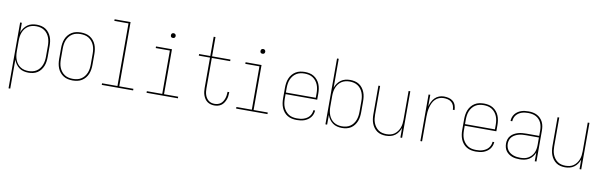

<svg xmlns="http://www.w3.org/2000/svg" viewBox="-56 -1315 6613 2111"><g transform="rotate(10 3250.0 -260.0)"><path d="M72 215V-520H91V-412Q100 -438 116 -460.5Q132 -483 154 -499Q176 -515 203 -521.5Q230 -528 257 -528Q283 -528 309 -522Q335 -516 356.5 -502Q378 -488 394 -467Q410 -446 419.5 -422Q429 -398 432.5 -372Q436 -346 436 -320V-200Q436 -174 432.5 -148Q429 -122 419.5 -98Q410 -74 394 -53Q378 -32 356.5 -18Q335 -4 309 2Q283 8 257 8Q230 8 203 1.5Q176 -5 154 -21Q132 -37 116 -59.5Q100 -82 91 -108V215ZM254 -10Q278 -10 301 -15.5Q324 -21 344 -34Q364 -47 378.5 -66Q393 -85 401.5 -107Q410 -129 413.5 -152.5Q417 -176 417 -200V-320Q417 -344 413.5 -367.5Q410 -391 401.5 -413Q393 -435 378.5 -454Q364 -473 344 -486Q324 -499 301 -504.5Q278 -510 254 -510Q230 -510 207 -504.5Q184 -499 164 -486Q144 -473 129.5 -454Q115 -435 106.5 -413Q98 -391 94.5 -367.5Q91 -344 91 -320V-200Q91 -176 94.5 -152.5Q98 -129 106.5 -107Q115 -85 129.5 -66Q144 -47 164 -34Q184 -21 207 -15.5Q230 -10 254 -10Z M750 8Q724 8 697.5 2.5Q671 -3 648.5 -17Q626 -31 609 -51.5Q592 -72 582 -96.5Q572 -121 568 -147.5Q564 -174 564 -200V-320Q564 -346 568 -372.5Q572 -399 582 -423.5Q592 -448 609 -468.5Q626 -489 648.5 -503Q671 -517 697.5 -522.5Q724 -528 750 -528Q776 -528 802.5 -522.5Q829 -517 851.5 -503Q874 -489 891 -468.5Q908 -448 918 -423.5Q928 -399 932 -372.5Q936 -346 936 -320V-200Q936 -174 932 -147.5Q928 -121 918 -96.5Q908 -72 891 -51.5Q874 -31 851.5 -17Q829 -3 802.5 2.5Q776 8 750 8ZM750 -10Q774 -10 797.5 -15Q821 -20 841.5 -33Q862 -46 877 -65Q892 -84 901 -106Q910 -128 913.5 -152Q917 -176 917 -200V-320Q917 -344 913.5 -368Q910 -392 901 -414Q892 -436 877 -455Q862 -474 841.5 -487Q821 -500 797.5 -505Q774 -510 750 -510Q726 -510 702.5 -505Q679 -500 658.5 -487Q638 -474 623 -455Q608 -436 599 -414Q590 -392 586.5 -368Q583 -344 583 -320V-200Q583 -176 586.5 -152Q590 -128 599 -106Q608 -84 623 -65Q638 -46 658.5 -33Q679 -20 702.5 -15Q726 -10 750 -10Z M1075 0V-18H1247V-717H1089V-735H1267V-18H1425V0Z M1575 0V-18H1747V-502H1589V-520H1767V-18H1925V0ZM1755 -644Q1750 -644 1744.5 -645.5Q1739 -647 1735.5 -650.5Q1732 -654 1730.5 -659.5Q1729 -665 1729 -670Q1729 -675 1730.5 -680.5Q1732 -686 1735.5 -689.5Q1739 -693 1744.5 -695Q1750 -697 1755 -697Q1760 -697 1765.5 -695Q1771 -693 1774.5 -689.5Q1778 -686 1780 -680.5Q1782 -675 1782 -670Q1782 -665 1780 -659.5Q1778 -654 1774.5 -650.5Q1771 -647 1765.5 -645.5Q1760 -644 1755 -644Z M2332 8Q2311 8 2291 2.5Q2271 -3 2254 -15Q2237 -27 2225.5 -44.5Q2214 -62 2207 -81.5Q2200 -101 2197.5 -121.5Q2195 -142 2195 -163V-502H2070V-520H2195V-735H2215V-520H2420V-502H2215V-163Q2215 -145 2217 -127Q2219 -109 2224.5 -91.5Q2230 -74 2240 -58.5Q2250 -43 2264 -31.5Q2278 -20 2296 -15Q2314 -10 2332 -10Q2350 -10 2367.5 -15Q2385 -20 2399 -30.5Q2413 -41 2422.5 -56Q2432 -71 2438 -87.5Q2444 -104 2447 -122Q2450 -140 2450 -157V-165H2469V-156Q2469 -136 2466 -116Q2463 -96 2455.5 -77.5Q2448 -59 2436.5 -42Q2425 -25 2408.5 -13.5Q2392 -2 2372 3Q2352 8 2332 8Z M2575 0V-18H2747V-502H2589V-520H2767V-18H2925V0ZM2755 -644Q2750 -644 2744.5 -645.5Q2739 -647 2735.5 -650.5Q2732 -654 2730.5 -659.5Q2729 -665 2729 -670Q2729 -675 2730.5 -680.5Q2732 -686 2735.5 -689.5Q2739 -693 2744.5 -695Q2750 -697 2755 -697Q2760 -697 2765.5 -695Q2771 -693 2774.5 -689.5Q2778 -686 2780 -680.5Q2782 -675 2782 -670Q2782 -665 2780 -659.5Q2778 -654 2774.5 -650.5Q2771 -647 2765.5 -645.5Q2760 -644 2755 -644Z M3251 8Q3224 8 3198 2.5Q3172 -3 3149 -16.5Q3126 -30 3109 -51Q3092 -72 3082 -96.5Q3072 -121 3068 -147.5Q3064 -174 3064 -200V-320Q3064 -346 3068 -372.5Q3072 -399 3082 -423.5Q3092 -448 3109 -468.5Q3126 -489 3148.5 -503Q3171 -517 3197.5 -522.5Q3224 -528 3250 -528Q3276 -528 3302.5 -522.5Q3329 -517 3351.5 -503Q3374 -489 3391 -468.5Q3408 -448 3418 -423.5Q3428 -399 3432 -372.5Q3436 -346 3436 -320V-251H3083V-200Q3083 -176 3086.5 -152Q3090 -128 3099 -106Q3108 -84 3123.5 -65Q3139 -46 3159 -33Q3179 -20 3203 -15Q3227 -10 3251 -10Q3270 -10 3288.5 -12Q3307 -14 3325 -20Q3343 -26 3359.5 -36Q3376 -46 3388 -60.5Q3400 -75 3407 -93Q3414 -111 3415 -130H3434Q3433 -109 3425.5 -88.5Q3418 -68 3404.5 -51.5Q3391 -35 3373 -23Q3355 -11 3335 -4Q3315 3 3293.5 5.5Q3272 8 3251 8ZM3083 -269H3417V-320Q3417 -344 3413.5 -368Q3410 -392 3401 -414Q3392 -436 3377 -455Q3362 -474 3341.5 -487Q3321 -500 3297.5 -505Q3274 -510 3250 -510Q3226 -510 3202.5 -505Q3179 -500 3158.5 -487Q3138 -474 3123 -455Q3108 -436 3099 -414Q3090 -392 3086.5 -368Q3083 -344 3083 -320Z M3757 8Q3730 8 3703 1.5Q3676 -5 3654 -21Q3632 -37 3616 -59.5Q3600 -82 3591 -108V0H3572V-735H3591V-412Q3600 -438 3616 -460.5Q3632 -483 3654 -499Q3676 -515 3703 -521.5Q3730 -528 3757 -528Q3783 -528 3809 -522Q3835 -516 3856.5 -502Q3878 -488 3894 -467Q3910 -446 3919.5 -422Q3929 -398 3932.5 -372Q3936 -346 3936 -320V-200Q3936 -174 3932.5 -148Q3929 -122 3919.5 -98Q3910 -74 3894 -53Q3878 -32 3856.5 -18Q3835 -4 3809 2Q3783 8 3757 8ZM3754 -10Q3778 -10 3801 -15.5Q3824 -21 3844 -34Q3864 -47 3878.5 -66Q3893 -85 3901.5 -107Q3910 -129 3913.5 -152.5Q3917 -176 3917 -200V-320Q3917 -344 3913.5 -367.5Q3910 -391 3901.5 -413Q3893 -435 3878.5 -454Q3864 -473 3844 -486Q3824 -499 3801 -504.5Q3778 -510 3754 -510Q3730 -510 3707 -504.5Q3684 -499 3664 -486Q3644 -473 3629.5 -454Q3615 -435 3606.5 -413Q3598 -391 3594.5 -367.5Q3591 -344 3591 -320V-200Q3591 -176 3594.5 -152.5Q3598 -129 3606.5 -107Q3615 -85 3629.5 -66Q3644 -47 3664 -34Q3684 -21 3707 -15.5Q3730 -10 3754 -10Z M4247 8Q4221 8 4195.5 2Q4170 -4 4149 -18.5Q4128 -33 4112.5 -54Q4097 -75 4088 -99Q4079 -123 4075.5 -148.5Q4072 -174 4072 -200V-520H4091V-200Q4091 -177 4094 -153.5Q4097 -130 4105.5 -108Q4114 -86 4128 -67Q4142 -48 4161 -34.5Q4180 -21 4203.5 -15.5Q4227 -10 4250 -10Q4273 -10 4296.5 -15.5Q4320 -21 4339 -34.5Q4358 -48 4372 -67Q4386 -86 4394.5 -108Q4403 -130 4406 -153.5Q4409 -177 4409 -200V-520H4428V0H4409V-107Q4400 -82 4385 -59.5Q4370 -37 4348 -21Q4326 -5 4300 1.5Q4274 8 4247 8Z M4632 0V-520H4651V-391Q4659 -418 4671 -443Q4683 -468 4703 -488Q4723 -508 4749.5 -518Q4776 -528 4803 -528Q4830 -528 4857 -521.5Q4884 -515 4904.5 -497.5Q4925 -480 4934 -454Q4943 -428 4943 -401H4924Q4924 -424 4916 -446.5Q4908 -469 4890.5 -484Q4873 -499 4850 -504.5Q4827 -510 4803 -510Q4777 -510 4752.5 -500.5Q4728 -491 4709.5 -472Q4691 -453 4680 -429Q4669 -405 4662.5 -379.5Q4656 -354 4653.5 -328Q4651 -302 4651 -276V0Z M5251 8Q5224 8 5198 2.5Q5172 -3 5149 -16.5Q5126 -30 5109 -51Q5092 -72 5082 -96.5Q5072 -121 5068 -147.5Q5064 -174 5064 -200V-320Q5064 -346 5068 -372.5Q5072 -399 5082 -423.5Q5092 -448 5109 -468.5Q5126 -489 5148.5 -503Q5171 -517 5197.5 -522.5Q5224 -528 5250 -528Q5276 -528 5302.5 -522.5Q5329 -517 5351.5 -503Q5374 -489 5391 -468.5Q5408 -448 5418 -423.5Q5428 -399 5432 -372.5Q5436 -346 5436 -320V-251H5083V-200Q5083 -176 5086.5 -152Q5090 -128 5099 -106Q5108 -84 5123.5 -65Q5139 -46 5159 -33Q5179 -20 5203 -15Q5227 -10 5251 -10Q5270 -10 5288.5 -12Q5307 -14 5325 -20Q5343 -26 5359.5 -36Q5376 -46 5388 -60.5Q5400 -75 5407 -93Q5414 -111 5415 -130H5434Q5433 -109 5425.5 -88.5Q5418 -68 5404.5 -51.5Q5391 -35 5373 -23Q5355 -11 5335 -4Q5315 3 5293.5 5.5Q5272 8 5251 8ZM5083 -269H5417V-320Q5417 -344 5413.5 -368Q5410 -392 5401 -414Q5392 -436 5377 -455Q5362 -474 5341.5 -487Q5321 -500 5297.5 -505Q5274 -510 5250 -510Q5226 -510 5202.5 -505Q5179 -500 5158.5 -487Q5138 -474 5123 -455Q5108 -436 5099 -414Q5090 -392 5086.5 -368Q5083 -344 5083 -320Z M5742 8Q5720 8 5698.5 5.5Q5677 3 5656.5 -4.5Q5636 -12 5618 -25Q5600 -38 5587.5 -55.5Q5575 -73 5569.5 -94.5Q5564 -116 5564 -138Q5564 -162 5571 -184.5Q5578 -207 5594 -225Q5610 -243 5631 -254.5Q5652 -266 5674.5 -272.5Q5697 -279 5720.5 -281Q5744 -283 5768 -283H5909V-345Q5909 -366 5905 -388Q5901 -410 5892 -429.5Q5883 -449 5867.5 -465.5Q5852 -482 5832.5 -492Q5813 -502 5791.5 -506Q5770 -510 5748 -510Q5730 -510 5711.5 -508Q5693 -506 5675 -500Q5657 -494 5641 -483.5Q5625 -473 5613.5 -458.5Q5602 -444 5596 -426.5Q5590 -409 5589 -390H5570Q5570 -411 5577 -431.5Q5584 -452 5597 -468.5Q5610 -485 5627.5 -497Q5645 -509 5665 -516Q5685 -523 5706 -525.5Q5727 -528 5748 -528Q5773 -528 5797 -523.5Q5821 -519 5842.5 -508Q5864 -497 5881.5 -479Q5899 -461 5909.5 -439Q5920 -417 5924 -393Q5928 -369 5928 -345V0H5909V-97Q5899 -72 5882.5 -51Q5866 -30 5843.5 -16.5Q5821 -3 5795 2.5Q5769 8 5742 8ZM5745 -10Q5768 -10 5790 -14Q5812 -18 5831.5 -29Q5851 -40 5866.5 -56.5Q5882 -73 5891.5 -93Q5901 -113 5905 -135.5Q5909 -158 5909 -180V-265H5768Q5747 -265 5726 -263.5Q5705 -262 5684.5 -256.5Q5664 -251 5645 -241Q5626 -231 5611.5 -216Q5597 -201 5590 -180.5Q5583 -160 5583 -139Q5583 -120 5588.5 -101Q5594 -82 5605.5 -66Q5617 -50 5633.5 -39Q5650 -28 5668.5 -21.5Q5687 -15 5706.5 -12.5Q5726 -10 5745 -10Z M6247 8Q6221 8 6195.5 2Q6170 -4 6149 -18.5Q6128 -33 6112.5 -54Q6097 -75 6088 -99Q6079 -123 6075.5 -148.5Q6072 -174 6072 -200V-520H6091V-200Q6091 -177 6094 -153.5Q6097 -130 6105.5 -108Q6114 -86 6128 -67Q6142 -48 6161 -34.5Q6180 -21 6203.5 -15.5Q6227 -10 6250 -10Q6273 -10 6296.5 -15.5Q6320 -21 6339 -34.5Q6358 -48 6372 -67Q6386 -86 6394.5 -108Q6403 -130 6406 -153.5Q6409 -177 6409 -200V-520H6428V0H6409V-107Q6400 -82 6385 -59.5Q6370 -37 6348 -21Q6326 -5 6300 1.5Q6274 8 6247 8Z"/></g></svg>

Font: Iosevka Thin
Style: Regular
Weight: 100
Monospace: yes
Designer: Belleve Invis
Foundry: Belleve Invis
Version: Version 32.5.0; ttfautohint (v1.8.4)